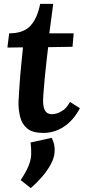

<svg xmlns="http://www.w3.org/2000/svg" viewBox="-20 -671 435 985"><path d="M253 -651 233 -500H358L352 -431L227 -429Q223 -393 218 -351.5Q213 -310 209.5 -270.5Q206 -231 203.5 -199.5Q201 -168 201 -151Q201 -138 204 -122.5Q207 -107 217 -96Q227 -85 249 -85Q257 -85 272.5 -89.5Q288 -94 306 -107Q324 -120 339 -148L390 -116Q356 -52 307 -20.5Q258 11 202 11Q147 11 119.5 -12Q92 -35 83 -72.5Q74 -110 75 -151Q77 -185 80 -231.5Q83 -278 88 -329.5Q93 -381 98 -428L18 -427L27 -500Q101 -500 136.5 -539Q172 -578 186 -651ZM138 294 86 253Q115 209 127 179Q139 149 140 121.5Q141 94 137 60L245 36Q254 53 258 71.5Q262 90 260 108Q259 137 241.5 170Q224 203 196.5 235Q169 267 138 294Z"/></svg>

Font: Lora Italic
Style: Italic
Weight: 400
Italic angle: -3°
Designer: Olga Karpushina, Alexei Vanyashin (Cyrillic)
Foundry: Cyreal
Version: Version 2.210; ttfautohint (v1.8.1.43-b0c9)